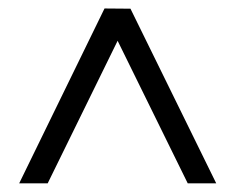

<svg xmlns="http://www.w3.org/2000/svg" viewBox="-20 -690 523 444"><path d="M24.4 -266.1 221.7 -670.4 281.7 -669.9 480 -266.1H414.1L252 -595.7L90.3 -266.1Z"/></svg>

Font: Elstob 6pt SemiBold
Style: Italic
Weight: 600
Italic angle: -20°
Designer: Peter S. Baker
Version: Version 1.015